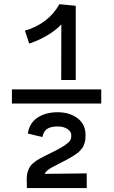

<svg xmlns="http://www.w3.org/2000/svg" viewBox="-20 -766 558 937"><path d="M38.1 -329.6H474.1V-260.7H38.1ZM115.7 -114.3Q124 -166.5 163.8 -192.4Q203.6 -218.3 261.7 -218.3Q319.3 -218.3 358.4 -189Q397.5 -159.7 397.5 -106Q397.5 -95.2 396.5 -85.9Q395.5 -76.7 392.6 -68.1Q389.6 -59.6 387.2 -53.2Q384.8 -46.9 378.2 -39.6Q371.6 -32.2 367.7 -27.6Q363.8 -22.9 353.8 -16.1Q343.8 -9.3 338.1 -5.4Q332.5 -1.5 318.8 6.1Q305.2 13.7 297.6 17.6Q290 21.5 272.9 30.3Q268.6 32.7 258.1 38.1Q247.6 43.5 243.2 45.7Q238.8 47.9 230.5 52.5Q222.2 57.1 218.3 60.1Q214.4 63 209.5 67.1Q204.6 71.3 202.1 75Q199.7 78.6 198.7 82.5L403.3 80.1V151.9H111.3Q110.4 120.6 110.4 105.5Q110.4 73.2 126.5 46.9Q130.4 40.5 138.4 33.4Q146.5 26.4 153.6 21Q160.6 15.6 174.3 8.1Q188 0.5 194.8 -2.9Q201.7 -6.3 218.3 -14.6Q234.9 -22.9 239.3 -24.9Q279.3 -44.9 299.1 -59.1Q318.8 -73.2 323.5 -82.3Q328.1 -91.3 328.1 -105Q328.1 -124.5 308.8 -136.7Q289.6 -148.9 263.2 -148.9Q226.6 -148.9 209.2 -136.5Q191.9 -124 187 -97.2ZM270 -745.6 349.6 -737.8V-375.5H278.8L279.3 -647Q253.4 -618.7 211.4 -593.8Q169.4 -568.8 122.6 -553.2L101.6 -616.7Q154.8 -630.9 199 -664.1Q243.2 -697.3 270 -745.6Z"/></svg>

Font: FantasqueSansM Nerd Font
Style: Regular
Weight: 400
Monospace: yes
Designer: Jany Belluz
Version: Version 1.8.0 ; ttfautohint (v1.8.2);Nerd Fonts 3.4.0